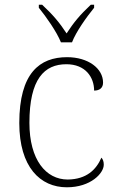

<svg xmlns="http://www.w3.org/2000/svg" viewBox="-20 -786 497 816"><path d="M239 -606H286C303 -651 349 -715 380 -753V-766H366C319 -722 293 -690 263 -644C233 -690 206 -722 159 -766H145V-753C176 -715 221 -651 239 -606ZM264 10C366 10 421 -50 421 -86C421 -99 418 -108 411 -116C389 -65 348 -24 268 -23C175 -23 105 -107 105 -264C105 -451 169 -513 262 -513C343 -513 380 -458 380 -401C404 -401 418 -413 418 -435C418 -495 355 -543 265 -543C149 -543 62 -476 62 -263C62 -76 151 10 264 10Z"/></svg>

Font: Noto Serif Devanagari ExtraLight
Style: Regular
Weight: 200
Designer: Universal Thirst, Indian Type Foundry and the Monotype Design Team
Foundry: Monotype Imaging Inc.
Version: Version 2.004